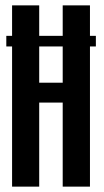

<svg xmlns="http://www.w3.org/2000/svg" viewBox="-20 -695 389 715"><path d="M3.5 -522H337V-561.5H3.5ZM25 0H126V-313H213.5V0H315V-675H213.5V-387H126V-675H25Z"/></svg>

Font: Anybody ExtraCondensed Medium
Style: Regular
Weight: 500
Width: 2
Version: Version 1.113;gftools[0.9.25]